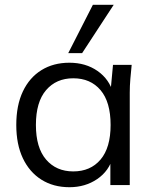

<svg xmlns="http://www.w3.org/2000/svg" viewBox="-20 -773 640 802"><path d="M270 9Q203 9 153 -22.5Q103 -54 75.5 -112Q48 -170 48 -251Q48 -333 75.5 -391Q103 -449 153 -480Q203 -511 270 -511Q338 -511 387.5 -476.5Q437 -442 453 -383H441L452 -502H530Q527 -473 524.5 -443.5Q522 -414 522 -386V0H441V-118H452Q436 -59 386 -25Q336 9 270 9ZM286 -57Q358 -57 400 -106.5Q442 -156 442 -251Q442 -347 400 -396.5Q358 -446 286 -446Q215 -446 172.5 -396.5Q130 -347 130 -251Q130 -156 172.5 -106.5Q215 -57 286 -57ZM265 -551 368 -753H455L323 -551Z"/></svg>

Font: Mulish ExtraLight
Style: Regular
Weight: 400
Version: Version 3.603